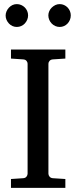

<svg xmlns="http://www.w3.org/2000/svg" viewBox="-20 -911 370 931"><path d="M33.2 0V-43L92.8 -46.9Q103.5 -47.9 108.6 -54.7Q113.8 -61.5 113.8 -68.8V-602.1Q113.8 -609.4 108.6 -615.7Q103.5 -622.1 92.8 -623L33.2 -627V-670.9H296.9V-627L235.8 -623Q225.6 -622.1 220.2 -615.7Q214.8 -609.4 214.8 -602.1V-68.8Q214.8 -61.5 220.2 -54.7Q225.6 -47.9 235.8 -46.9L296.9 -43V0ZM116.2 -836.4Q116.2 -825.2 111.8 -814.9Q107.4 -804.7 100.1 -796.9Q92.8 -789.1 82.8 -784.7Q72.8 -780.3 61.5 -780.3Q50.3 -780.3 40.5 -784.7Q30.8 -789.1 23.4 -796.9Q16.1 -804.7 11.7 -814.5Q7.3 -824.2 7.3 -835.4Q7.3 -846.2 11.7 -856.2Q16.1 -866.2 23.4 -874Q30.8 -881.8 40.5 -886.5Q50.3 -891.1 61.5 -891.1Q72.8 -891.1 82.8 -886.7Q92.8 -882.3 100.1 -875Q107.4 -867.7 111.8 -857.7Q116.2 -847.7 116.2 -836.4ZM323.2 -836.4Q323.2 -825.2 319.1 -814.9Q314.9 -804.7 307.6 -796.9Q300.3 -789.1 290.5 -784.7Q280.8 -780.3 269.5 -780.3Q258.3 -780.3 248.3 -784.7Q238.3 -789.1 230.7 -796.9Q223.1 -804.7 218.8 -814.9Q214.4 -825.2 214.4 -836.4Q214.4 -846.7 218.8 -856.7Q223.1 -866.7 231 -874.3Q238.8 -881.8 248.5 -886.5Q258.3 -891.1 269.5 -891.1Q280.8 -891.1 290.5 -886.7Q300.3 -882.3 307.6 -874.8Q314.9 -867.2 319.1 -857.2Q323.2 -847.2 323.2 -836.4Z"/></svg>

Font: Charis SIL Viet
Style: Regular
Weight: 400
Foundry: SIL International
Version: Version 5.000